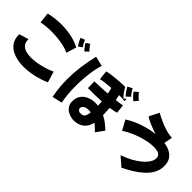

<svg xmlns="http://www.w3.org/2000/svg" viewBox="53 -1761 2716 2716"><g transform="rotate(45 1411.0 -403.5)"><path d="M850 -732Q841 -740 825.5 -757.5Q810 -775 796 -795.5Q782 -816 776 -830L832 -868Q843 -849 862.5 -824Q882 -799 902 -782ZM736 -717Q729 -726 716 -747.5Q703 -769 691 -792.5Q679 -816 675 -831L739 -856Q747 -835 761.5 -807Q776 -779 793 -759ZM682 -539Q637 -562 578 -576Q519 -590 453.5 -597Q388 -604 323 -604Q268 -604 215.5 -599Q163 -594 120 -585L103 -745Q168 -760 230.5 -767Q293 -774 353 -774Q463 -774 560 -752Q657 -730 729 -690ZM794 -59Q697 -16 593 7Q489 30 394 30Q292 30 208.5 1.5Q125 -27 75.5 -87.5Q26 -148 26 -243V-253L168 -297V-285Q168 -230 196 -197Q224 -164 271 -150Q318 -136 376 -136Q438 -136 505 -148.5Q572 -161 634.5 -181Q697 -201 744 -223Z M1838 -724Q1827 -731 1808 -749Q1789 -767 1770.5 -787.5Q1752 -808 1743 -823L1801 -872Q1815 -852 1839.5 -827Q1864 -802 1888 -786ZM1713 -693Q1704 -702 1687 -724Q1670 -746 1654 -771Q1638 -796 1632 -812L1700 -847Q1711 -825 1730.5 -796Q1750 -767 1771 -747ZM954 -286Q954 -409 971 -537Q988 -665 1020 -797L1168 -762Q1148 -703 1134.5 -628Q1121 -553 1114 -469Q1107 -385 1107 -300Q1107 -218 1114 -139.5Q1121 -61 1135 6L986 40Q970 -39 962 -120.5Q954 -202 954 -286ZM1252 -401 1249 -534H1264Q1308 -534 1372 -537.5Q1436 -541 1505 -546Q1500 -574 1494.5 -597Q1489 -620 1485 -637Q1424 -633 1370 -626Q1316 -619 1282 -611L1267 -751Q1307 -762 1365 -769.5Q1423 -777 1488 -781.5Q1553 -786 1613 -786Q1633 -748 1660.5 -711.5Q1688 -675 1713 -652L1746 -683L1749 -637Q1709 -643 1641 -643Q1637 -643 1633 -643Q1638 -623 1642 -602Q1646 -581 1650 -560Q1689 -564 1721.5 -569Q1754 -574 1775 -579L1790 -447Q1763 -439 1732 -432.5Q1701 -426 1666 -421Q1669 -381 1671 -345.5Q1673 -310 1673 -282Q1722 -258 1766 -224Q1810 -190 1851 -150L1763 -28Q1707 -87 1663 -121Q1648 -57 1618.5 -19.5Q1589 18 1554 36.5Q1519 55 1486.5 60.5Q1454 66 1433 66Q1423 66 1399 62.5Q1375 59 1346 49Q1317 39 1289.5 19Q1262 -1 1244 -33.5Q1226 -66 1226 -114Q1226 -185 1260 -232.5Q1294 -280 1351.5 -304.5Q1409 -329 1477 -329Q1503 -329 1528 -326Q1528 -347 1526.5 -367Q1525 -387 1524 -407Q1447 -403 1375 -402Q1303 -401 1252 -401ZM1370 -122Q1370 -105 1385 -89.5Q1400 -74 1429 -74Q1481 -74 1497.5 -99.5Q1514 -125 1520 -168Q1521 -177 1522 -188Q1502 -191 1480 -191Q1437 -191 1413 -178.5Q1389 -166 1379.5 -150Q1370 -134 1370 -122Z M2383 60 2249 -57Q2332 -85 2403 -123.5Q2474 -162 2527 -206.5Q2580 -251 2609.5 -297Q2639 -343 2639 -385Q2639 -431 2603.5 -452Q2568 -473 2498 -473Q2447 -473 2385.5 -461.5Q2324 -450 2259.5 -429Q2195 -408 2133.5 -379Q2072 -350 2021 -315L1940 -462Q1996 -500 2069 -532Q2142 -564 2223.5 -586.5Q2305 -609 2386 -618Q2313 -641 2246 -670Q2179 -699 2141 -724L2216 -873Q2272 -842 2334.5 -813.5Q2397 -785 2462 -766Q2527 -747 2589 -743L2565 -618Q2632 -609 2684 -581.5Q2736 -554 2766 -506Q2796 -458 2796 -385Q2796 -306 2759 -239.5Q2722 -173 2661.5 -118.5Q2601 -64 2528 -19.5Q2455 25 2383 60Z"/></g></svg>

Font: Mochiy Pop P One
Style: Regular
Weight: 400
Designer: FONTDASU
Foundry: FONTDASU / Google Inc. / Adobe
Version: Version 2.000